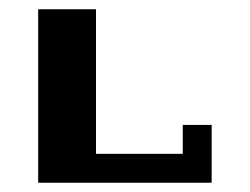

<svg xmlns="http://www.w3.org/2000/svg" viewBox="-20 -395 540 415"><path d="M62.5 -375H187.5V-62.5H375V-125H437.5V0H62.5Z"/></svg>

Font: Half Eighties
Style: Regular
Weight: 400
Monospace: yes
Designer: Jayvee Enaguas (HarvettFox96)
Version: 20191127.01dev02